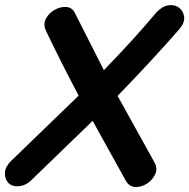

<svg xmlns="http://www.w3.org/2000/svg" viewBox="-63 -745 758 769"><path d="M13 1Q40 -2 60 -21L308 -261L441 -21Q455 3 479 4Q503 5 525.5 -9.5Q548 -24 558.5 -47Q569 -70 556 -94L408 -361Q546 -503 656 -629Q677 -654 674.5 -677Q672 -700 655 -713.5Q638 -727 613 -724Q588 -721 564 -696Q471 -585 353 -464L238 -691Q227 -715 203.5 -717Q180 -719 156.5 -706Q133 -693 121 -670.5Q109 -648 121 -622Q176 -506 252 -362L-19 -100Q-41 -79 -43 -54.5Q-45 -30 -30.5 -13.5Q-16 3 13 1Z"/></svg>

Font: Balsamiq Sans
Style: Bold Italic
Weight: 700
Italic angle: -12°
Designer: Michael Angeles
Foundry: Balsamiq SRL
Version: Version 1.020; ttfautohint (v1.8.4.7-5d5b);gftools[0.9.26]